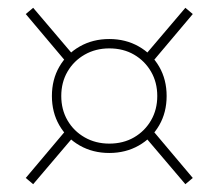

<svg xmlns="http://www.w3.org/2000/svg" viewBox="-20 -496 560 492"><path d="M260 -104Q218 -104 184.5 -123Q151 -142 132 -175Q113 -208 113 -250Q113 -292 132 -325Q151 -358 184.5 -377Q218 -396 260 -396Q302 -396 335.5 -377Q369 -358 388 -325Q407 -292 407 -250Q407 -208 388 -175Q369 -142 335.5 -123Q302 -104 260 -104ZM260 -128Q296 -128 323.5 -144Q351 -160 367 -187.5Q383 -215 383 -250Q383 -285 367 -312.5Q351 -340 323.5 -356Q296 -372 260 -372Q225 -372 197 -356Q169 -340 153 -312.5Q137 -285 137 -250Q137 -215 153 -187.5Q169 -160 197 -144Q225 -128 260 -128ZM148 -339 46 -460 65 -476 167 -356ZM372 -339 353 -356 455 -476 474 -460ZM148 -161 167 -144 65 -24 46 -40ZM372 -161 474 -40 455 -24 353 -144Z"/></svg>

Font: Kalnia Medium
Style: Regular
Weight: 500
Designer: Frida Medrano
Foundry: Frida Medrano
Version: Version 1.105